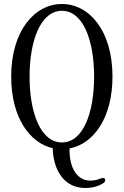

<svg xmlns="http://www.w3.org/2000/svg" viewBox="-20 -743 620 961"><path d="M407 198C437 198 470 191 495 175C505 170 508 163 506 154C504 147 495 146 482 151C465 158 450 161 431 161C368 161 326 100 328 0C449 -23 543 -153 543 -360C543 -589 427 -723 290 -723C152 -723 36 -587 36 -360C36 -155 128 -28 244 -1C246 101 296 198 407 198ZM128 -360C128 -541 184 -689 290 -689C396 -689 451 -541 451 -360C451 -177 396 -30 290 -30C184 -30 128 -177 128 -360Z"/></svg>

Font: 寒蝉锦书宋 CompactLight
Style: Bold
Weight: 400
Width: 4
Designer: 寒蝉锦书宋{Warren} 思源宋体{Ryoko NISHIZUKA 西塚涼子 (kana & ideographs); Frank Grießhammer (Latin, Greek & Cyrillic); Wenlong ZHANG 
Foundry: Adobe & ChillType
Version: Version 2.000;Glyphs 3.1.1 (3135)